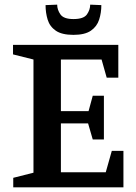

<svg xmlns="http://www.w3.org/2000/svg" viewBox="-20 -806 584 826"><path d="M37 0V-41L124 -63V-550L36 -572V-613H489V-472H439L417 -550H242V-328H361L379 -394H427V-206H379L359 -275H242V-65H435L461 -157H511V0ZM296 -656Q246 -656 220 -674Q194 -692 185 -721.5Q176 -751 176 -784L226 -786Q226 -764 240 -744Q254 -724 296 -724Q340 -724 354 -744Q368 -764 368 -786L416 -784Q416 -751 406.5 -721.5Q397 -692 371 -674Q345 -656 296 -656Z"/></svg>

Font: Manuale SemiBold
Style: Regular
Weight: 600
Version: Version 1.002